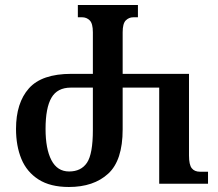

<svg xmlns="http://www.w3.org/2000/svg" viewBox="-20 -734 871 767"><path d="M255 13Q181 13 134 -17Q87 -47 65.5 -99Q44 -151 44 -219Q44 -323 95.5 -381Q147 -439 265 -439H351V-605Q351 -640 338.5 -652.5Q326 -665 308 -665H291V-714H531V-665H513Q495 -665 482.5 -652.5Q470 -640 470 -605V-439H735V-113Q735 -76 746 -62Q757 -48 779 -48H811V0H616V-384H470V-217Q470 -93 412 -40Q354 13 255 13ZM256 -49Q304 -49 327.5 -84Q351 -119 351 -215V-384H263Q209 -384 185.5 -343.5Q162 -303 162 -219Q162 -139 185.5 -94Q209 -49 256 -49Z"/></svg>

Font: Noto Serif Georgian ExtraCondensed SemiBold
Style: Regular
Weight: 600
Width: 2
Designer: Monotype Design Team, Akaki Razmadze
Foundry: Google LLC
Version: Version 2.003; ttfautohint (v1.8.4.7-5d5b)